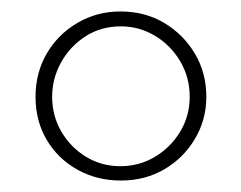

<svg xmlns="http://www.w3.org/2000/svg" viewBox="-20 -726 421 335"><path d="M42 -557Q42 -599 61.5 -632.5Q81 -666 115 -686Q149 -706 190 -706Q233 -706 266.5 -686Q300 -666 320 -632.5Q340 -599 340 -557Q340 -517 320 -483.5Q300 -450 266.5 -430.5Q233 -411 191 -411Q149 -411 115 -430Q81 -449 61.5 -482Q42 -515 42 -557ZM71 -557Q71 -524 87 -496.5Q103 -469 130 -452.5Q157 -436 190 -436Q223 -436 250.5 -452.5Q278 -469 294.5 -496.5Q311 -524 311 -557Q311 -591 294.5 -619Q278 -647 250.5 -663.5Q223 -680 191 -680Q156 -680 129 -662.5Q102 -645 86.5 -617Q71 -589 71 -557Z"/></svg>

Font: Josefin Sans ExtraLight
Style: Regular
Weight: 250
Designer: Santiago Orozco
Foundry: Typemade
Version: Version 2.000